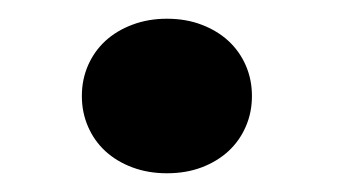

<svg xmlns="http://www.w3.org/2000/svg" viewBox="-20 -437 361 205"><path d="M67.4 -334.5Q67.4 -352.1 74 -367.2Q80.6 -382.3 92.5 -393.3Q104.5 -404.3 121.3 -410.6Q138.2 -417 158.2 -417Q178.7 -417 195.3 -410.6Q211.9 -404.3 223.9 -393.3Q235.8 -382.3 242.4 -367.2Q249 -352.1 249 -334.5Q249 -316.9 242.4 -301.8Q235.8 -286.6 223.9 -275.6Q211.9 -264.6 195.3 -258.3Q178.7 -252 158.2 -252Q138.2 -252 121.3 -258.3Q104.5 -264.6 92.5 -275.6Q80.6 -286.6 74 -301.8Q67.4 -316.9 67.4 -334.5Z"/></svg>

Font: RobotoDraft
Style: Black
Weight: 900
Designer: Google
Version: Version 2.000980w3; 2014; ttfautohint (v1.1) -l 5 -r 24 -G 4